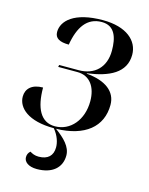

<svg xmlns="http://www.w3.org/2000/svg" viewBox="-115 -618 708 910"><g transform="rotate(15 239.0 -163.5)"><path d="M155 218C230 218 274 180 274 120C274 77 239 43 194 10C334 7 414 -58 414 -166C414 -231 361 -272 267 -280V-282C373 -296 452 -333 452 -422C452 -491 392 -545 276 -545C135 -545 80 -489 80 -435C80 -404 104 -391 149 -391C164 -480 201 -535 273 -535C338 -535 354 -479 354 -416C354 -334 303 -286 226 -286H130L128 -276H222C285 -276 317 -226 317 -158C317 -66 261 0 185 0C115 0 84 -63 84 -163C29 -163 2 -135 2 -97C2 -42 57 10 183 10C209 41 217 73 217 95C217 136 193 159 148 159C129 159 116 153 105 146C95 155 91 164 91 177C91 199 113 218 155 218Z"/></g></svg>

Font: Noto Serif Display
Style: Italic
Weight: 400
Italic angle: -12°
Designer: Monotype Design Team
Foundry: Monotype Imaging Inc.
Version: Version 2.009